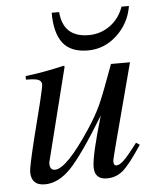

<svg xmlns="http://www.w3.org/2000/svg" viewBox="-50 -692 599 745"><g transform="rotate(-5 250.0 -319.5)"><path d="M451 -650H480Q469 -583 420 -537.5Q371 -492 307 -492Q240 -492 209.5 -531.5Q179 -571 179 -650H208Q216 -551 315 -551Q361 -551 398 -577.5Q435 -604 451 -650ZM461 -119 475 -110Q427 -37 400 -14Q373 9 337 9Q289 9 289 -39Q289 -84 334 -236Q245 -90 196.5 -39.5Q148 11 95 11Q42 11 42 -42Q42 -60 69 -170L104 -309Q118 -367 118 -376Q118 -388 107 -394Q96 -400 57 -400V-414Q126 -422 207 -441L211 -438L122 -83Q119 -74 119 -67Q119 -42 139 -42Q184 -42 281 -189Q314 -239 332.5 -280.5Q351 -322 391 -432H465L386 -133Q367 -61 367 -55Q367 -38 378 -38Q390 -38 407 -54Q424 -70 461 -119Z"/></g></svg>

Font: STIX MathJax Latin
Style: Italic
Weight: 400
Italic angle: -16.33°
Designer: MicroPress Inc., with final additions and corrections provided by Coen Hoffman, Elsevier (retired)
Version: Version 1.1.1